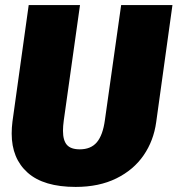

<svg xmlns="http://www.w3.org/2000/svg" viewBox="-20 -716 699 756"><path d="M595 -235Q585 -162 545.5 -104.5Q506 -47 438 -13.5Q370 20 278 20Q152 20 89 -36Q26 -92 26 -190Q26 -213 29 -237L93 -696H295L231 -241Q228 -219 228 -201Q228 -163 243.5 -145.5Q259 -128 294 -128Q338 -128 361.5 -156Q385 -184 393 -243L457 -696H659Z"/></svg>

Font: FiraGO Heavy
Style: Italic
Weight: 900
Italic angle: -8°
Designer: bBox Type GmbH
Foundry: bBox Type GmbH
Version: Version 1.001